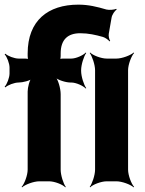

<svg xmlns="http://www.w3.org/2000/svg" viewBox="-29 -780 625 826"><path d="M316 -637C352 -637 382 -630 414 -621C424 -618 438 -608 442 -602L445 -604C441 -610 437 -625 439 -635L451 -704C453 -717 465 -734 473 -739L471 -742C463 -738 441 -736 429 -739C388 -751 352 -760 308 -760C178 -760 90 -692 90 -550V-539C90 -534 91 -524 94 -521L97 -524C94 -527 84 -528 79 -528H51C33 -528 4 -539 -6 -549L-9 -546C1 -536 12 -507 12 -489V-464C12 -446 1 -417 -9 -407L-6 -404C4 -414 33 -425 51 -425C69 -425 101 -433 111 -443L108 -446C98 -436 90 -404 90 -386V-50C90 -26 76 11 64 24L66 26C79 14 116 0 140 0H182C206 0 241 14 252 26L254 24C244 11 232 -26 232 -50V-375C232 -399 221 -439 208 -451L206 -449C218 -436 254 -425 274 -425H278C298 -425 329 -411 340 -399L342 -401C332 -414 320 -451 320 -475V-478C320 -502 332 -539 342 -552L340 -554C329 -542 298 -528 278 -528H241C237 -528 228 -527 225 -524L228 -521C231 -524 232 -534 232 -539V-550C232 -610 263 -637 316 -637ZM522 -50V-478C522 -502 536 -539 548 -552L546 -554C533 -542 496 -528 472 -528H430C406 -528 370 -542 359 -554L357 -552C367 -539 380 -502 380 -478V-50C380 -26 367 11 357 24L359 26C370 14 406 0 430 0H472C496 0 533 14 546 26L548 24C536 11 522 -26 522 -50Z"/></svg>

Font: Asimov
Style: EdgeNar
Weight: 500
Designer: Google
Version: Version 2.000980: 2014